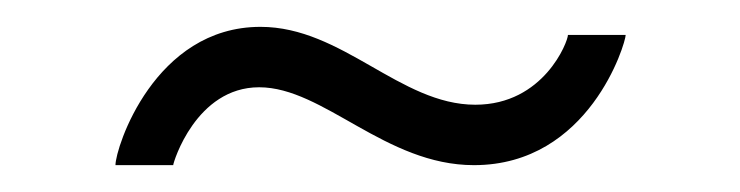

<svg xmlns="http://www.w3.org/2000/svg" viewBox="-20 -364 551 143"><path d="M174 -344C95 -344 66 -254 66 -241H109C109 -243 126 -299 173 -299C221 -299 267 -241 333 -241C419 -241 446 -332 446 -338H403C403 -333 385 -286 334 -286C278 -286 235 -344 174 -344Z"/></svg>

Font: FIGSv2-sans-serif
Style: Regular
Weight: 400
Designer: Matt McInerney, Pablo Impallari, Rodrigo Fuenzalida,Mirko Velimirovic
Foundry: Matt McInerney, Pablo Impallari, Rodrigo Fuenzalida
Version: Version 4.021;hotconv 1.0.109;makeotfexe 2.5.65596